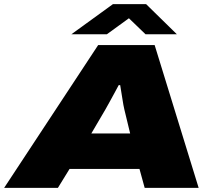

<svg xmlns="http://www.w3.org/2000/svg" viewBox="-58 -905 1032 925"><path d="M-38 0 415 -688H687L899 0H639L614 -91H277L221 0ZM382 -262H569L541 -378Q539 -386 536.5 -399.5Q534 -413 531.5 -430Q529 -447 526 -464Q523 -481 521 -495H514Q505 -478 493 -456Q481 -434 469.5 -413Q458 -392 450 -378ZM286 -740 486 -885H646L794 -740H643L533 -846H603L457 -740Z"/></svg>

Font: Archivo Expanded Black
Style: Italic
Weight: 900
Width: 7
Italic angle: -10°
Designer: Hector Gatti
Foundry: Omnibus-Type
Version: Version 2.001